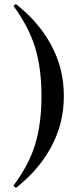

<svg xmlns="http://www.w3.org/2000/svg" viewBox="-20 -750 408 944"><path d="M294 -278Q294 -144 232.5 -29Q171 86 58 174L46 163Q124 58 154 -43.5Q184 -145 184 -278Q184 -411 153.5 -513.5Q123 -616 46 -721L58 -730Q171 -642 232.5 -527Q294 -412 294 -278Z"/></svg>

Font: DeepMind Serif Display
Style: Regular
Weight: 800
Designer: Frank Grießhammer / Modifications: Colophon Foundry
Foundry: Colophon Foundry
Version: Version 5.002